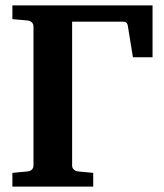

<svg xmlns="http://www.w3.org/2000/svg" viewBox="-20 -691 607 711"><path d="M472.2 -479 454.1 -590.8Q452.6 -603 448.2 -606.9Q443.8 -610.8 435.1 -610.8H247.1V-78.1Q247.1 -68.4 253.9 -62.7Q260.7 -57.1 269 -56.2L325.2 -50.8V0H25.9V-50.8L82 -56.2Q91.3 -57.1 97.7 -62.7Q104 -68.4 104 -78.1V-592.8Q104 -602.5 97.7 -608.4Q91.3 -614.3 82 -615.2L25.9 -620.1V-670.9H544.9V-479Z"/></svg>

Font: Charis SIL
Style: Bold
Weight: 700
Foundry: SIL International
Version: Version 4.112